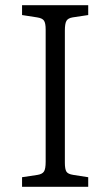

<svg xmlns="http://www.w3.org/2000/svg" viewBox="-20 -720 425 740"><path d="M65 0V-37L125 -46Q143 -49 149.5 -59Q156 -69 156 -97V-606Q156 -631 149.5 -640.5Q143 -650 123 -653L65 -662V-700H320V-662L260 -653Q242 -650 236 -639.5Q230 -629 230 -602V-93Q230 -68 236 -58.5Q242 -49 262 -46L320 -37V0Z"/></svg>

Font: Literata 12pt Light
Style: Regular
Weight: 300
Designer: Latin by Veronika Burian and Jose Scaglione. Greek by Irene Vlachou. Cyrillic by Vera Evstafieva.
Foundry: TypeTogether
Version: Version 3.002